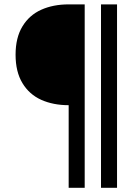

<svg xmlns="http://www.w3.org/2000/svg" viewBox="-20 -742 648 890"><path d="M372.6 -721.7V128.4H298.3V-254.4Q226.6 -254.4 171.1 -279.3Q115.7 -304.2 84 -356.7Q52.2 -409.2 52.2 -488.3Q52.2 -567.4 84 -619.6Q115.7 -671.9 171.1 -696.8Q226.6 -721.7 298.3 -721.7ZM522.5 -721.7V128.4H448.2V-721.7Z"/></svg>

Font: Lycee Sans SemiBold
Style: Regular
Weight: 600
Designer: Justin Alvin
Foundry: Alkove Design
Version: Version 1.030